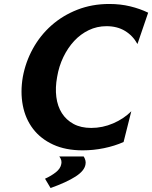

<svg xmlns="http://www.w3.org/2000/svg" viewBox="-20 -739 767 968"><path d="M603 -23Q558 -3 504.5 8Q451 19 397 19Q311 19 248 -10Q185 -39 146.5 -89.5Q108 -140 95 -207.5Q82 -275 95 -351Q109 -427 146 -494Q183 -561 239.5 -611Q296 -661 370 -690Q444 -719 531 -719Q587 -719 636.5 -707Q686 -695 727 -675L673 -517Q650 -559 610.5 -583Q571 -607 517 -607Q469 -607 427.5 -587Q386 -567 354 -532.5Q322 -498 299.5 -451.5Q277 -405 268 -351Q258 -297 264 -250Q270 -203 292 -168.5Q314 -134 351 -114Q388 -94 440 -94Q497 -94 550.5 -117Q604 -140 642 -178ZM207 162Q238 148 261.5 129.5Q285 111 289 88Q291 80 289 70Q287 60 279 50H402Q415 71 411 90Q406 122 361 151Q316 180 235 209Z"/></svg>

Font: LT Museum
Style: Bold Italic
Weight: 700
Designer: Daniel Lyons
Foundry: LyonsType
Version: Version 1.011